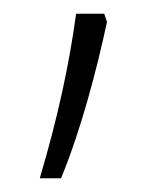

<svg xmlns="http://www.w3.org/2000/svg" viewBox="-20 -131 235 280"><path d="M136 -99 132 -111H91C81 -38 65 38 38 129H69C98 59 121 -29 136 -99Z"/></svg>

Font: Noto Sans Thai SemCond ExtLt
Style: Regular
Weight: 200
Width: 4
Designer: Monotype Design Team
Foundry: Monotype Imaging Inc.
Version: Version 2.002